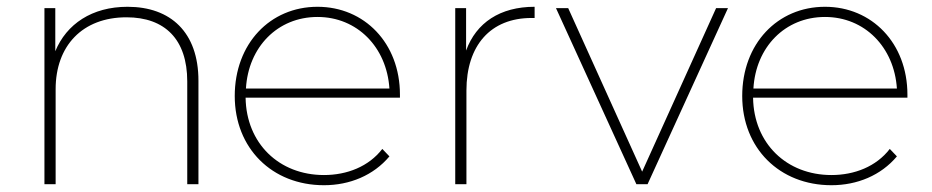

<svg xmlns="http://www.w3.org/2000/svg" viewBox="-20 -543 2747 566"><path d="M356 -523C251 -523 176 -472 143 -392V-519H111V0H144V-280C144 -408 223 -492 353 -492C466 -492 532 -427 532 -303V0H565V-305C565 -448 483 -523 356 -523Z M1159 -264C1159 -416 1054 -523 916 -523C776 -523 672 -414 672 -260C672 -106 782 3 935 3C1011 3 1081 -26 1128 -82L1107 -104C1067 -52 1003 -27 935 -27C803 -27 706 -120 704 -255H1159ZM916 -493C1033 -493 1120 -404 1128 -282H705C712 -404 798 -493 916 -493Z M1354 -519H1322V0H1355V-276C1355 -409 1426 -490 1547 -490H1556V-523C1454 -523 1384 -476 1354 -394Z M2091 -519 1873 -37 1655 -519H1619L1856 0H1889L2126 -519Z M2655 -264C2655 -416 2550 -523 2412 -523C2272 -523 2168 -414 2168 -260C2168 -106 2278 3 2431 3C2507 3 2577 -26 2624 -82L2603 -104C2563 -52 2499 -27 2431 -27C2299 -27 2202 -120 2200 -255H2655ZM2412 -493C2529 -493 2616 -404 2624 -282H2201C2208 -404 2294 -493 2412 -493Z"/></svg>

Font: Talent ExtraLight
Style: Regular
Weight: 200
Designer: Mike Powis
Version: Version 1.001;hotconv 1.0.109;makeotfexe 2.5.65596